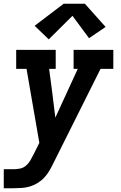

<svg xmlns="http://www.w3.org/2000/svg" viewBox="-24 -785 644 1020"><path d="M-4 215V114H48Q65 114 82.5 110.5Q100 107 114 95Q128 83 137 67.5Q146 52 154 36V35L155 34Q155 34 155 34Q155 34 155 34L185 -26L117 -419H62V-520H272V-419H237L253 -298L270 -160L389 -419H367V-520H578V-419H510L261 79Q251 100 239.5 120Q228 140 212.5 157Q197 174 177 186.5Q157 199 135.5 205.5Q114 212 92 213.5Q70 215 48 215ZM235 -576 160 -648 314 -765H427L537 -642L449 -582L361 -701Z"/></svg>

Font: Iosevka Etoile Oblique
Style: Bold
Weight: 700
Italic angle: -9°
Designer: Belleve Invis
Foundry: Belleve Invis
Version: Version 15.5.2; ttfautohint (v1.8.4)